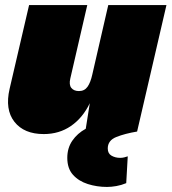

<svg xmlns="http://www.w3.org/2000/svg" viewBox="-20 -520 678 759"><path d="M153 10Q75 10 37 -38.5Q-1 -87 18 -169L95 -500H325L258 -210Q252 -185 262 -172.5Q272 -160 292 -160Q314 -160 326 -177Q338 -194 345 -226L408 -500H638L522 0Q474 8 440 21.5Q406 35 406 67Q406 87 421 95.5Q436 104 455 104Q464 104 471.5 102Q479 100 485 98L479 204Q460 212 440 215.5Q420 219 403 219Q363 219 327 207.5Q291 196 268.5 171Q246 146 246 104Q246 65 266 36Q286 7 319 -11L335 -112Q307 -54 260.5 -22Q214 10 153 10Z"/></svg>

Font: Work Sans Black
Style: Italic
Weight: 900
Italic angle: -13°
Designer: Wei Huang
Foundry: Wei Huang
Version: Version 2.009; ttfautohint (v1.8.3)